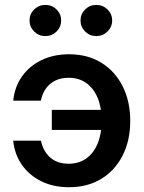

<svg xmlns="http://www.w3.org/2000/svg" viewBox="-20 -763 596 794"><path d="M265.1 11.2Q200.2 11.2 150.1 -13.7Q100.1 -38.6 70.1 -82Q40 -125.5 34.7 -181.2H149.4Q158.7 -137.2 187.7 -111.6Q216.8 -85.9 264.2 -85.9Q306.2 -85.9 336.7 -107.7Q367.2 -129.4 383.8 -169.4Q400.4 -209.5 400.4 -264.2Q400.4 -318.4 383.8 -358.2Q367.2 -397.9 336.7 -419.7Q306.2 -441.4 264.2 -441.4Q231.4 -441.4 207.5 -429.2Q183.6 -417 168.9 -395.5Q154.3 -374 148.9 -346.7H34.7Q40.5 -403.8 71 -447Q101.6 -490.2 151.6 -514.4Q201.7 -538.6 265.6 -538.6Q342.3 -538.6 398.9 -503.7Q455.6 -468.8 487.1 -406.5Q518.6 -344.2 518.6 -262.7Q518.6 -182.1 487.3 -120.4Q456.1 -58.6 399.4 -23.7Q342.8 11.2 265.1 11.2ZM194.3 -225.6V-308.6H416V-225.6ZM378.4 -613.8Q351.1 -613.8 332 -632.8Q313 -651.9 313 -678.2Q313 -705.1 332 -723.9Q351.1 -742.7 378.4 -742.7Q405.3 -742.7 424.6 -723.9Q443.8 -705.1 443.8 -678.2Q443.8 -651.9 424.6 -632.8Q405.3 -613.8 378.4 -613.8ZM167.5 -613.8Q140.6 -613.8 121.3 -632.8Q102.1 -651.9 102.1 -678.2Q102.1 -705.1 121.3 -723.9Q140.6 -742.7 167.5 -742.7Q194.8 -742.7 213.9 -723.9Q232.9 -705.1 232.9 -678.2Q232.9 -651.9 213.9 -632.8Q194.8 -613.8 167.5 -613.8Z"/></svg>

Font: Inter Cardless Tabular Medium
Style: Regular
Weight: 500
Designer: Rasmus Andersson
Foundry: rsms
Version: Version 4.000;git-4fc901f